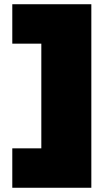

<svg xmlns="http://www.w3.org/2000/svg" viewBox="-20 -770 508 906"><path d="M38 -750H411V116H38V-70H175V-564H38Z"/></svg>

Font: Bounded
Style: Regular
Weight: 900
Designer: Vlad Churkin
Version: Version 1.0